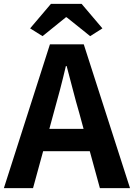

<svg xmlns="http://www.w3.org/2000/svg" viewBox="-24 -968 689 988"><path d="M315 -879H319L440 -782L503 -822L396 -948H238L131 -822L195 -782ZM230 -305 252 -386C274 -463 296 -547 315 -628H319C341 -548 361 -463 384 -386L406 -305ZM490 0H645L407 -740H233L-4 0H146L198 -190H438Z"/></svg>

Font: Source Han Sans Old Style Bold
Style: Regular
Weight: 700
Designer: Ryoko NISHIZUKA (kana & ideographs); Paul D. Hunt (Latin, Greek & Cyrillic); Wenlong ZHANG (bopomofo); Sandoll Communica
Foundry: Adobe Systems Incorporated
Version: Version 1.004;PS 1.004;hotconv 1.0.81;makeotf.lib2.5.63406